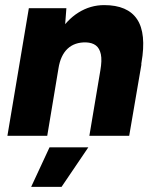

<svg xmlns="http://www.w3.org/2000/svg" viewBox="-20 -532 613 752"><path d="M9 0 93 -500H240L233 -408L165 0ZM330 0 373 -256 534 -280 486 0ZM373 -256Q380 -296 375 -319.5Q370 -343 355.5 -354Q341 -365 317 -366Q272 -367 244.5 -341Q217 -315 209 -264L162 -265Q175 -344 208 -399Q241 -454 287.5 -483Q334 -512 388 -512Q480 -512 517 -456.5Q554 -401 534 -286L530 -256ZM102 200 174 45H326L221 200Z"/></svg>

Font: Figtree ExtraBold
Style: Italic
Weight: 800
Italic angle: -9.5°
Foundry: Erik Kennedy
Version: Version 2.001;gftools[0.9.30]